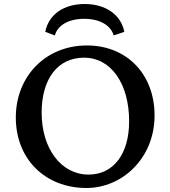

<svg xmlns="http://www.w3.org/2000/svg" viewBox="-20 -928 850 959"><path d="M412 11C590 11 752 -137 752 -351C752 -558 613 -701 414 -701C209 -701 59 -548 59 -341C59 -134 205 11 412 11ZM188 -365C188 -535 269 -640 400 -640C534 -640 625 -511 625 -322C625 -159 547 -56 422 -56C287 -56 188 -184 188 -365ZM206 -769 254 -751C268 -802 322 -834 401 -834C478 -834 533 -802 548 -751L601 -769C584 -856 506 -908 403 -908C299 -908 223 -856 206 -769Z"/></svg>

Font: TPK Tissa Web Medium
Style: Regular
Weight: 500
Designer: Jacques Le Bailly, Suppakit Chalermlarp | Katatrad Co.,Ltd.
Foundry: Jacques Le Bailly, Cadson Demak Co.,Ltd.
Version: Version 5.000;Glyphs 3.1.2 (3151)